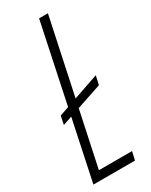

<svg xmlns="http://www.w3.org/2000/svg" viewBox="-183 -730 609 772"><g transform="rotate(-30 121.5 -344.0)"><path d="M22 -267 30 -306 233 -376 224 -335ZM5 0 150 -688H191L53 -39H207L198 0Z"/></g></svg>

Font: Saira UltraCondensed ExtraLight
Style: Italic
Weight: 250
Width: 1
Italic angle: -12°
Designer: Hector Gatti with collaboration of the Omnibus-Type team
Foundry: Omnibus-Type
Version: Version 1.101